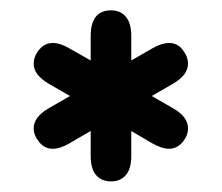

<svg xmlns="http://www.w3.org/2000/svg" viewBox="-20 -800 418 362"><path d="M79.5 -519.5Q64 -519.5 53.8 -532.2Q43.5 -545 43.5 -558Q43.5 -579.5 72 -596L112 -619L72 -642Q43.5 -659 43.5 -679.5Q43.5 -694 54 -706.5Q64.5 -719 79.5 -719Q93.5 -719 110.5 -709L151 -686V-732Q151 -780.5 189.5 -780.5Q207 -780.5 217.2 -768.5Q227.5 -756.5 227.5 -732V-686L267.5 -709Q285 -719 299 -719Q314.5 -719 324.5 -706Q334.5 -693 334.5 -680Q334.5 -658.5 306 -642L266 -619L306 -596Q334.5 -580 334.5 -558Q334.5 -544 324 -531.8Q313.5 -519.5 298.5 -519.5Q285.5 -519.5 267.5 -529.5L227.5 -553V-506Q227.5 -481.5 217.2 -469.8Q207 -458 189.5 -458Q171.5 -458 161.2 -469.8Q151 -481.5 151 -506V-553L110.5 -529.5Q93 -519.5 79.5 -519.5Z"/></svg>

Font: Sono Medium
Style: Regular
Weight: 500
Designer: Tyler Finck
Foundry: Tyler Finck
Version: Version 2.112